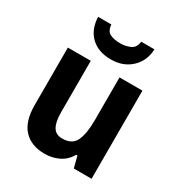

<svg xmlns="http://www.w3.org/2000/svg" viewBox="-182 -895 964 1030"><g transform="rotate(30 300.0 -380.0)"><path d="M530 -546V0H420L402 -70H394Q371 -29 331 -9.5Q291 10 244 10Q161 10 114.5 -39.5Q68 -89 68 -190V-546H210V-228Q210 -168 227.5 -138Q245 -108 285 -108Q346 -108 367 -153Q388 -198 388 -282V-546ZM475 -770Q472 -697 423 -651.5Q374 -606 299 -606Q221 -606 175 -649.5Q129 -693 126 -770H208Q211 -730 236 -718Q261 -706 300 -706Q333 -706 361 -719Q389 -732 393 -770Z"/></g></svg>

Font: Noto Sans Ethiopic SemiCondensed
Style: Bold
Weight: 700
Width: 4
Designer: Monotype Design Team
Foundry: Monotype Imaging Inc.
Version: Version 2.102; ttfautohint (v1.8.4.7-5d5b)